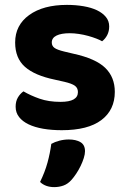

<svg xmlns="http://www.w3.org/2000/svg" viewBox="-20 -517 523 786"><path d="M450 -141Q450 -67 395 -25.5Q340 16 233 16Q191 16 156.5 10Q122 4 97 -8Q72 -20 58 -38Q44 -56 44 -80Q44 -102 53 -117.5Q62 -133 76 -143Q105 -126 142 -113Q179 -100 228 -100Q299 -100 299 -140Q299 -157 286.5 -166Q274 -175 244 -182L204 -191Q122 -208 82 -243.5Q42 -279 42 -343Q42 -414 99.5 -455.5Q157 -497 254 -497Q290 -497 322 -491.5Q354 -486 377 -475Q400 -464 413.5 -447.5Q427 -431 427 -409Q427 -389 419 -373.5Q411 -358 398 -348Q390 -353 374.5 -359Q359 -365 341 -370Q323 -375 303 -378Q283 -381 266 -381Q231 -381 211.5 -371.5Q192 -362 192 -343Q192 -329 203 -321Q214 -313 243 -306L281 -297Q372 -277 411 -239Q450 -201 450 -141ZM273 219Q258 236 240 242.5Q222 249 202 249Q166 249 144 228Q164 187 174.5 148.5Q185 110 190 72Q204 64 223 59Q242 54 262 54Q291 54 309.5 65Q328 76 328 102Q328 114 323 130Q318 146 310 162.5Q302 179 292 194Q282 209 273 219Z"/></svg>

Font: Baloo Bhai 2
Style: Bold
Weight: 700
Designer: Supriya Tembe, Noopur Datye and Ek Type
Foundry: Ek Type
Version: Version 1.640;PS 1.000;hotconv 16.6.51;makeotf.lib2.5.65220;